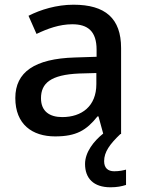

<svg xmlns="http://www.w3.org/2000/svg" viewBox="-20 -635 614 815"><path d="M422 49C422 10 446 -23 491 -66H494V-431C494 -557 427 -615 292 -615C220 -615 152 -594 101 -568L135 -491C181 -513 232 -532 287 -532C352 -532 390 -503 390 -424V-394L298 -391C127 -386 45 -329 45 -219C45 -107 117 -56 214 -56C304 -56 347 -82 394 -141H398L418 -68C378 -36 341 11 341 61C341 122 377 160 449 160C477 160 496 156 515 150V85C504 88 487 92 465 92C438 92 422 78 422 49ZM317 -323 389 -325V-278C389 -184 327 -138 244 -138C191 -138 154 -162 154 -218C154 -281 194 -318 317 -323Z"/></svg>

Font: Noto Sans Malayalam UI Medium
Style: Regular
Weight: 500
Designer: Jelle Bosma - Monotype Design Team
Foundry: Monotype Imaging Inc.
Version: Version 2.104